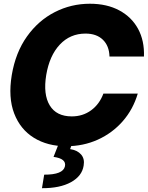

<svg xmlns="http://www.w3.org/2000/svg" viewBox="-20 -759 779 1012"><path d="M329.1 11.7Q230.5 11.7 158.7 -32.7Q86.9 -77.1 54.7 -161.1Q22.5 -245.1 42 -363.3Q62 -482.4 122.1 -566.7Q182.1 -650.9 268.6 -695.1Q355 -739.3 453.6 -739.3Q543.5 -739.3 608.6 -704.3Q673.8 -669.4 707.8 -606.9Q741.7 -544.4 738.8 -460.9H557.1Q555.7 -517.1 522.2 -549.6Q488.8 -582 430.7 -582Q349.6 -582 295.2 -523.9Q240.7 -465.8 223.6 -363.3Q207 -261.2 242.2 -203.4Q277.3 -145.5 358.4 -145.5Q416.5 -145.5 460.4 -177.7Q504.4 -210 524.9 -265.6H706.1Q681.6 -182.6 627 -120.1Q572.3 -57.6 495.6 -22.9Q418.9 11.7 329.1 11.7ZM291 -5.4H361.3L349.6 26.9Q387.7 32.7 407.5 55.4Q427.2 78.1 420.9 113.8Q412.6 168.9 354.2 201.2Q295.9 233.4 201.2 232.9L212.9 161.6Q312.5 162.1 322.3 117.7Q331.1 77.1 262.2 67.9Z"/></svg>

Font: Inter Display Extra Bold
Style: Italic
Weight: 800
Italic angle: -9.39999°
Designer: Rasmus Andersson
Foundry: rsms
Version: Version 4.000;git-4fc901f